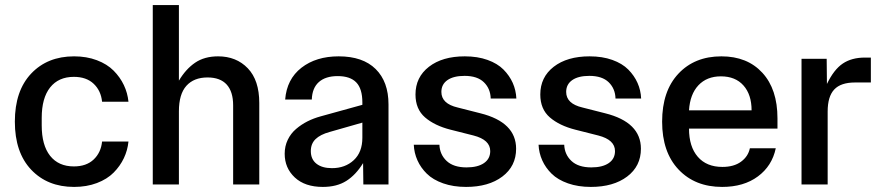

<svg xmlns="http://www.w3.org/2000/svg" viewBox="-20 -734 3509 764"><path d="M274.9 9.8Q168.9 9.8 104 -58.8Q39.1 -127.4 39.1 -250Q39.1 -372.6 104 -441.2Q168.9 -509.8 274.9 -509.8Q324.7 -509.8 365.5 -494.4Q406.2 -479 432.1 -452.9Q458 -426.8 472.9 -395.3Q487.8 -363.8 491.2 -329.1H386.2Q381.8 -373 352.8 -400.6Q323.7 -428.2 273.9 -428.2Q212.9 -428.2 179.4 -386Q146 -343.8 146 -265.1V-234.9Q146 -156.2 179.4 -114Q212.9 -71.8 273.9 -71.8Q323.7 -71.8 352.8 -99.4Q381.8 -127 386.2 -170.9H491.2Q487.8 -136.2 472.9 -104.7Q458 -73.2 432.1 -47.1Q406.2 -21 365.5 -5.6Q324.7 9.8 274.9 9.8Z M587.9 0V-713.9H691.9V-413.1Q719.2 -459 756.3 -484.4Q793.5 -509.8 847.7 -509.8Q920.4 -509.8 966.1 -462.2Q1011.7 -414.6 1011.7 -324.2V0H907.7V-314.9Q907.7 -369.1 882.1 -397.5Q856.4 -425.8 805.7 -425.8Q751.5 -425.8 721.7 -392.6Q691.9 -359.4 691.9 -291V0Z M1264.6 9.8Q1193.4 9.8 1153.1 -27.8Q1112.8 -65.4 1112.8 -122.1Q1112.8 -152.3 1125 -177.7Q1137.2 -203.1 1158.2 -220.9Q1179.2 -238.8 1203.4 -251Q1227.5 -263.2 1255.9 -271L1421.9 -316.9V-326.2Q1421.9 -380.9 1397.7 -406Q1373.5 -431.2 1323.7 -431.2Q1275.4 -431.2 1248.8 -407.5Q1222.2 -383.8 1220.7 -337.9H1114.7Q1121.1 -418.9 1179.4 -464.4Q1237.8 -509.8 1327.6 -509.8Q1423.8 -509.8 1474.9 -459.2Q1525.9 -408.7 1525.9 -318.8V0H1425.8L1424.8 -85Q1396 -38.1 1358.2 -14.2Q1320.3 9.8 1264.6 9.8ZM1216.8 -132.8Q1216.8 -100.1 1239.3 -82.5Q1261.7 -64.9 1300.8 -64.9Q1353.5 -64.9 1387.7 -96.7Q1421.9 -128.4 1421.9 -186V-246.1L1292 -209Q1254.4 -198.7 1235.6 -180.4Q1216.8 -162.1 1216.8 -132.8Z M1773.4 -217.8Q1709.5 -233.9 1671.4 -266.8Q1633.3 -299.8 1633.3 -357.9Q1633.3 -426.8 1686.8 -468.3Q1740.2 -509.8 1829.6 -509.8Q1880.4 -509.8 1919.9 -495.6Q1959.5 -481.4 1983.4 -457.3Q2007.3 -433.1 2020.3 -404.1Q2033.2 -375 2034.7 -341.8H1932.6Q1931.6 -381.3 1905.5 -406.7Q1879.4 -432.1 1828.6 -432.1Q1784.7 -432.1 1760.5 -415.3Q1736.3 -398.4 1736.3 -368.2Q1736.3 -321.3 1801.3 -306.2L1891.6 -283.2Q2033.7 -247.6 2033.7 -142.1Q2033.7 -72.8 1979 -31.5Q1924.3 9.8 1834.5 9.8Q1783.7 9.8 1743.4 -4.4Q1703.1 -18.6 1678.7 -42.5Q1654.3 -66.4 1641.1 -95.9Q1627.9 -125.5 1626.5 -158.2H1728.5Q1730 -119.1 1757.3 -93.5Q1784.7 -67.9 1836.4 -67.9Q1880.9 -67.9 1905.8 -85Q1930.7 -102.1 1930.7 -132.8Q1930.7 -177.7 1864.3 -194.8Z M2270 -217.8Q2206.1 -233.9 2168 -266.8Q2129.9 -299.8 2129.9 -357.9Q2129.9 -426.8 2183.3 -468.3Q2236.8 -509.8 2326.2 -509.8Q2377 -509.8 2416.5 -495.6Q2456.1 -481.4 2480 -457.3Q2503.9 -433.1 2516.8 -404.1Q2529.8 -375 2531.2 -341.8H2429.2Q2428.2 -381.3 2402.1 -406.7Q2376 -432.1 2325.2 -432.1Q2281.2 -432.1 2257.1 -415.3Q2232.9 -398.4 2232.9 -368.2Q2232.9 -321.3 2297.9 -306.2L2388.2 -283.2Q2530.3 -247.6 2530.3 -142.1Q2530.3 -72.8 2475.6 -31.5Q2420.9 9.8 2331.1 9.8Q2280.3 9.8 2240 -4.4Q2199.7 -18.6 2175.3 -42.5Q2150.9 -66.4 2137.7 -95.9Q2124.5 -125.5 2123 -158.2H2225.1Q2226.6 -119.1 2253.9 -93.5Q2281.2 -67.9 2333 -67.9Q2377.4 -67.9 2402.3 -85Q2427.2 -102.1 2427.2 -132.8Q2427.2 -177.7 2360.8 -194.8Z M2853.5 9.8Q2745.6 9.8 2680.2 -59.3Q2614.7 -128.4 2614.7 -250Q2614.7 -371.6 2679.4 -440.7Q2744.1 -509.8 2850.6 -509.8Q2953.6 -509.8 3013.7 -444.3Q3073.7 -378.9 3073.7 -263.2V-222.2H2721.7Q2721.7 -150.4 2756.6 -110.1Q2791.5 -69.8 2854.5 -69.8Q2900.4 -69.8 2928.7 -90.6Q2957 -111.3 2963.9 -144H3066.9Q3052.2 -73.7 2995.8 -32Q2939.5 9.8 2853.5 9.8ZM2721.7 -294.9H2970.7Q2970.7 -357.4 2938.5 -393.8Q2906.2 -430.2 2848.6 -430.2Q2792.5 -430.2 2759 -394.5Q2725.6 -358.9 2721.7 -294.9Z M3169.4 0V-500H3269.5L3270.5 -399.9Q3298.3 -457.5 3333.7 -481.2Q3369.1 -504.9 3421.4 -504.9H3445.3V-405.8H3382.3Q3325.7 -405.8 3299.6 -377.9Q3273.4 -350.1 3273.4 -290V0Z"/></svg>

Font: TASA Orbiter Deck Medium
Style: Regular
Weight: 500
Designer: Weizhong Zhang
Version: Version 1.000;Glyphs 3.1.2 (3151)